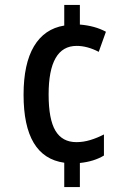

<svg xmlns="http://www.w3.org/2000/svg" viewBox="-20 -744 521 774"><path d="M302 -645Q363 -640 407 -616L378 -535Q332 -559 289 -559Q176 -559 176 -363Q176 -263 203.5 -217Q231 -171 288 -171Q316 -171 344 -179.5Q372 -188 399 -202V-117Q379 -105 355 -97.5Q331 -90 302 -87V10H239V-88Q75 -111 75 -362Q75 -487 117 -557.5Q159 -628 239 -641V-724H302Z"/></svg>

Font: Noto Sans Lao UI Cond Med
Style: Regular
Weight: 500
Width: 3
Designer: Monotype Design Team
Foundry: Monotype Imaging Inc.
Version: Version 2.000; ttfautohint (v1.8.4.7-5d5b)